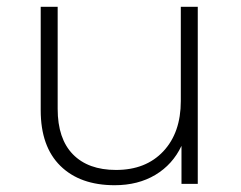

<svg xmlns="http://www.w3.org/2000/svg" viewBox="-20 -542 709 566"><path d="M563 -522V0H515V-112Q489 -57 438 -26.5Q387 4 318 4Q216 4 158 -53Q100 -110 100 -217V-522H150V-221Q150 -133 195 -87Q240 -41 322 -41Q410 -41 461.5 -96Q513 -151 513 -244V-522Z"/></svg>

Font: Idrija Light
Style: Regular
Weight: 300
Designer: Julieta Ulanovsky
Foundry: Julieta Ulanovsky
Version: Version 7.200